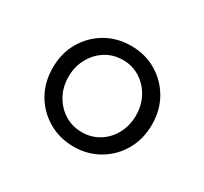

<svg xmlns="http://www.w3.org/2000/svg" viewBox="-91 -883 688 646"><g transform="rotate(30 253.0 -559.5)"><path d="M254 -364Q200 -364 156 -389.5Q112 -415 86.5 -459Q61 -503 61 -560Q61 -616 86.5 -660Q112 -704 155.5 -729.5Q199 -755 254 -755Q308 -755 351.5 -729.5Q395 -704 420.5 -660Q446 -616 446 -560Q446 -503 420 -458.5Q394 -414 350.5 -389Q307 -364 254 -364ZM254 -420Q290 -420 319.5 -438Q349 -456 366.5 -488Q384 -520 384 -560Q384 -599 366.5 -631Q349 -663 319.5 -681.5Q290 -700 254 -700Q216 -700 186.5 -681.5Q157 -663 139.5 -631Q122 -599 122 -560Q122 -520 139.5 -488.5Q157 -457 186.5 -438.5Q216 -420 254 -420Z"/></g></svg>

Font: Plus Jakarta Sans Light
Style: Regular
Weight: 300
Designer: Gumpita Rahayu
Foundry: Tokotype
Version: Version 2.006; ttfautohint (v1.8.4.7-5d5b)